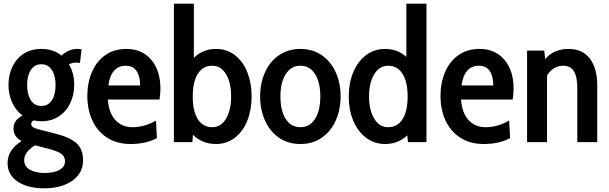

<svg xmlns="http://www.w3.org/2000/svg" viewBox="-20 -770 3301 1040"><path d="M21 113Q21 42 97 -6Q53 -29 53 -74Q53 -119 102 -144Q66 -171 46 -214.5Q26 -258 26 -310Q26 -365 47.5 -409.5Q69 -454 109 -479.5Q149 -505 204 -505Q269 -505 313 -469Q354 -505 397 -505Q410 -505 422 -503L413 -429Q403 -431 393 -431Q374 -431 353 -422Q382 -375 382 -310Q382 -256 360.5 -211Q339 -166 298.5 -139.5Q258 -113 204 -113Q184 -113 162 -118Q149 -110 149 -99Q149 -88 158.5 -81.5Q168 -75 190 -69L281 -46Q360 -26 395 6.5Q430 39 430 98Q430 168 371.5 209Q313 250 219 250Q130 250 75.5 213.5Q21 177 21 113ZM281 -310Q281 -360 261 -391Q241 -422 204 -422Q167 -422 147 -391Q127 -360 127 -310Q127 -258 147 -227Q167 -196 204 -196Q241 -196 261 -227Q281 -258 281 -310ZM332 104Q332 79 314.5 65Q297 51 254 39L170 17Q111 53 111 97Q111 131 141.5 149Q172 167 223 167Q272 167 302 150.5Q332 134 332 104Z M453 -250Q453 -322 478 -380Q503 -438 550.5 -471.5Q598 -505 665 -505Q749 -505 799 -446.5Q849 -388 849 -289Q849 -264 844 -231H564Q570 -156 606 -118.5Q642 -81 697 -81Q763 -81 825 -117L830 -22Q771 10 687 10Q612 10 559 -25Q506 -60 479.5 -119Q453 -178 453 -250ZM739 -307Q739 -356 720 -385Q701 -414 660 -414Q622 -414 598 -387Q574 -360 567 -307Z M1343 -248Q1343 -176 1320 -117.5Q1297 -59 1253 -24.5Q1209 10 1150 10Q1075 10 1025 -40L1022 0H922V-750H1030V-457Q1080 -505 1150 -505Q1210 -505 1254 -470Q1298 -435 1320.5 -376.5Q1343 -318 1343 -248ZM1232 -248Q1232 -322 1204.5 -368Q1177 -414 1130 -414Q1079 -414 1051.5 -370Q1024 -326 1024 -248Q1024 -168 1051.5 -124.5Q1079 -81 1130 -81Q1177 -81 1204.5 -127.5Q1232 -174 1232 -248Z M1389 -248Q1389 -319 1415 -377.5Q1441 -436 1490.5 -470.5Q1540 -505 1607 -505Q1674 -505 1723.5 -470.5Q1773 -436 1799 -377.5Q1825 -319 1825 -248Q1825 -177 1799 -118Q1773 -59 1723.5 -24.5Q1674 10 1607 10Q1540 10 1490.5 -24.5Q1441 -59 1415 -118Q1389 -177 1389 -248ZM1715 -248Q1715 -324 1686.5 -369Q1658 -414 1607 -414Q1557 -414 1528 -369Q1499 -324 1499 -248Q1499 -171 1527.5 -126Q1556 -81 1607 -81Q1658 -81 1686.5 -126Q1715 -171 1715 -248Z M2290 -750V0H2190L2186 -37Q2137 10 2067 10Q2007 10 1962 -24.5Q1917 -59 1893 -117.5Q1869 -176 1869 -247Q1869 -318 1892.5 -376.5Q1916 -435 1961 -470Q2006 -505 2067 -505Q2133 -505 2181 -462V-750ZM2188 -247Q2188 -326 2160.5 -370Q2133 -414 2082 -414Q2035 -414 2007 -367.5Q1979 -321 1979 -247Q1979 -174 2007 -127.5Q2035 -81 2082 -81Q2133 -81 2160.5 -124.5Q2188 -168 2188 -247Z M2366 -250Q2366 -322 2391 -380Q2416 -438 2463.5 -471.5Q2511 -505 2578 -505Q2662 -505 2712 -446.5Q2762 -388 2762 -289Q2762 -264 2757 -231H2477Q2483 -156 2519 -118.5Q2555 -81 2610 -81Q2676 -81 2738 -117L2743 -22Q2684 10 2600 10Q2525 10 2472 -25Q2419 -60 2392.5 -119Q2366 -178 2366 -250ZM2652 -307Q2652 -356 2633 -385Q2614 -414 2573 -414Q2535 -414 2511 -387Q2487 -360 2480 -307Z M3215 -309V0H3107V-295Q3107 -354 3088.5 -384Q3070 -414 3031 -414Q2976 -414 2943 -361V0H2835V-496H2928L2933 -450Q2980 -505 3060 -505Q3136 -505 3175.5 -452Q3215 -399 3215 -309Z"/></svg>

Font: Cabin Condensed SemiBold
Style: Regular
Weight: 600
Width: 3
Designer: Pablo Impallari
Foundry: Pablo Impallari. http://www.impallari.com Igino Marini. http://www.ikern.com
Version: Version 2.200